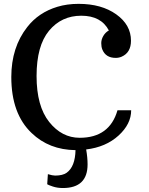

<svg xmlns="http://www.w3.org/2000/svg" viewBox="-20 -762 768 987"><path d="M430.2 83Q430.2 204.6 303.2 204.6Q274.9 204.6 251.5 196.8Q228 189 222.7 185.1L226.1 133.3Q250.5 140.6 263.2 140.6Q302.2 140.6 322.8 126Q366.2 94.7 368.2 9.8Q232.4 8.3 142.6 -78.1Q38.1 -177.2 38.1 -366.2Q38.1 -518.6 120.1 -623Q178.2 -697.8 274.9 -727.1Q324.7 -742.2 384.3 -742.2Q502 -742.2 577.6 -688.2Q653.3 -634.3 653.3 -552.7Q653.3 -491.7 605.5 -470.7Q591.3 -464.4 574.7 -464.4Q523.4 -464.4 505.9 -507.8Q500.5 -521.5 500.5 -540.3Q500.5 -559.1 511.2 -577.4Q522 -595.7 539.6 -605.5Q500 -681.2 397.9 -681.2Q295.9 -681.2 231.9 -603.8Q168 -526.4 168 -371.3Q168 -216.3 232.9 -135Q297.9 -53.7 389.6 -53.7Q543.5 -53.7 584 -195.3H654.3Q654.3 -124.5 589.4 -65.2Q524.4 -5.9 422.9 6.3Q430.2 47.4 430.2 83Z"/></svg>

Font: Arbutus Slab
Style: Regular
Weight: 400
Designer: Karolina Lach
Foundry: Karolina Lach
Version: Version 1.001; ttfautohint (v0.92) -l 10 -r 16 -G 200 -x 7 -